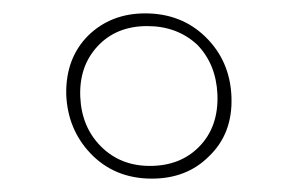

<svg xmlns="http://www.w3.org/2000/svg" viewBox="-20 -722 421 287"><path d="M287 -667Q324 -631 326 -577Q328 -522 292 -488Q259 -455 207 -455Q151 -455 115 -493Q81 -529 79 -581Q78 -635 112 -669Q146 -702 197 -702Q251 -702 287 -667ZM126 -653Q98 -623 100 -577Q102 -532 131 -503Q160 -474 204 -474Q249 -474 277 -502Q307 -532 305 -581Q303 -626 275 -655Q245 -683 200 -683Q154 -683 126 -653Z"/></svg>

Font: Taylor Sans Thin
Style: Regular
Weight: 100
Italic angle: -8°
Designer: Natanael Gama
Version: Version 1.001 September 8, 2015